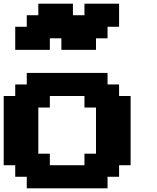

<svg xmlns="http://www.w3.org/2000/svg" viewBox="-20 -1020 852 1040"><path d="M125 0H562.5V-62.5H625V-125H687.5V-500H625V-562.5H562.5V-625H125V-562.5H62.5V-500H0V-125H62.5V-62.5H125ZM437.5 -125H250V-187.5H187.5V-437.5H250V-500H437.5V-437.5H500V-187.5H437.5ZM312.5 -750H500V-812.5H562.5V-875H625V-1000H437.5V-937.5H375V-1000H187.5V-937.5H125V-875H62.5V-750H250V-812.5H312.5Z"/></svg>

Font: Faithful 32x
Style: Semibold
Weight: 400
Foundry: Faithful Resource Pack
Version: Version 1.0; January 27, 2023